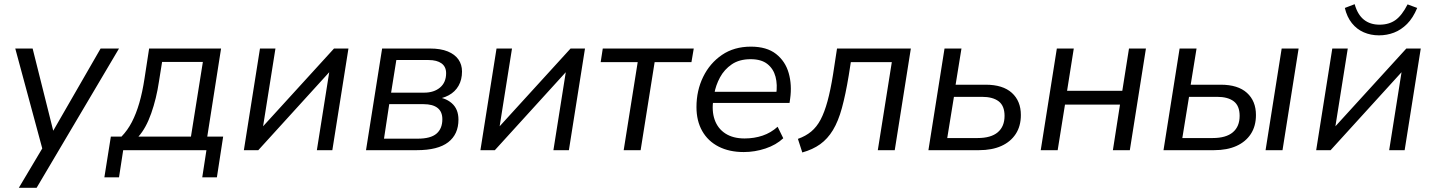

<svg xmlns="http://www.w3.org/2000/svg" viewBox="-20 -718 6855 918"><path d="M70 180 192 -25 187 10 53 -486H136L243 -59H215L461 -486H549L155 180Z M479 130 510 -65H561Q590 -95 610.5 -134.5Q631 -174 646 -225.5Q661 -277 671 -343L693 -486H1037L971 -65H1047L1017 130H947L967 0H569L549 130ZM642 -65H893L950 -422H755L740 -328Q728 -247 703 -176Q678 -105 642 -65Z M1146 0 1223 -486H1297L1232 -77H1204L1577 -486H1646L1569 0H1495L1560 -410H1588L1215 0Z M1730 0 1807 -486H2036Q2087 -486 2121 -472Q2155 -458 2172 -433.5Q2189 -409 2189 -376Q2189 -337 2172.5 -308Q2156 -279 2125.5 -262.5Q2095 -246 2053 -242L2055 -255Q2107 -253 2139.5 -225Q2172 -197 2172 -146Q2172 -76 2123 -38Q2074 0 1973 0ZM1816 -55H1977Q2039 -55 2067 -79Q2095 -103 2095 -148Q2095 -184 2072 -202Q2049 -220 2005 -220H1841ZM1850 -275H2008Q2055 -275 2084 -299.5Q2113 -324 2113 -368Q2113 -399 2091 -415Q2069 -431 2029 -431H1875Z M2277 0 2354 -486H2428L2363 -77H2335L2708 -486H2777L2700 0H2626L2691 -410H2719L2346 0Z M2962 0 3029 -421H2852L2862 -486H3297L3286 -421H3110L3043 0Z M3536 9Q3467 9 3416 -17Q3365 -43 3337.5 -91.5Q3310 -140 3310 -206Q3310 -285 3342 -350.5Q3374 -416 3432 -455.5Q3490 -495 3570 -495Q3646 -495 3690.5 -460Q3735 -425 3751 -368.5Q3767 -312 3758 -247L3755 -226H3373L3381 -279H3709L3691 -266Q3698 -313 3688 -351Q3678 -389 3649 -412Q3620 -435 3569 -435Q3515 -435 3479 -410.5Q3443 -386 3422.5 -348Q3402 -310 3395 -269L3391 -245Q3382 -188 3397 -145.5Q3412 -103 3448.5 -79.5Q3485 -56 3540 -56Q3586 -56 3626 -69.5Q3666 -83 3698 -112L3725 -57Q3691 -25 3640 -8Q3589 9 3536 9Z M3816 11 3795 -54Q3832 -67 3858.5 -89Q3885 -111 3903.5 -146Q3922 -181 3936.5 -234Q3951 -287 3963 -362L3982 -486H4335L4258 0H4177L4244 -421H4048L4038 -357Q4023 -266 4005.5 -202Q3988 -138 3962.5 -96Q3937 -54 3901.5 -28.5Q3866 -3 3816 11Z M4419 0 4496 -486H4577L4549 -313H4693Q4775 -313 4818 -274Q4861 -235 4861 -168Q4861 -115 4836.5 -77.5Q4812 -40 4767.5 -20Q4723 0 4661 0ZM4509 -58H4654Q4718 -58 4750.5 -85.5Q4783 -113 4783 -164Q4783 -212 4755 -233.5Q4727 -255 4675 -255H4541Z M4956 0 5033 -486H5114L5082 -284H5346L5378 -486H5459L5382 0H5301L5335 -218H5072L5037 0Z M5543 0 5620 -486H5701L5673 -313H5817Q5899 -313 5942 -274Q5985 -235 5985 -168Q5985 -115 5960.5 -77.5Q5936 -40 5891.5 -20Q5847 0 5785 0ZM5633 -58H5778Q5842 -58 5874.5 -85.5Q5907 -113 5907 -164Q5907 -212 5879 -233.5Q5851 -255 5799 -255H5665ZM6031 0 6108 -486H6189L6112 0Z M6273 0 6350 -486H6424L6359 -77H6331L6704 -486H6773L6696 0H6622L6687 -410H6715L6342 0ZM6573 -549Q6534 -549 6500.5 -563.5Q6467 -578 6443.5 -607.5Q6420 -637 6410 -680L6457 -698Q6471 -648 6501 -624Q6531 -600 6576 -600Q6621 -600 6652 -622Q6683 -644 6710 -697L6756 -680Q6736 -632 6707.5 -603.5Q6679 -575 6645 -562Q6611 -549 6573 -549Z"/></svg>

Font: Nunito Sans 12pt
Style: Italic
Weight: 400
Italic angle: -9°
Designer: Vernon Adams
Foundry: Vernon Adams
Version: Version 3.101;gftools[0.9.27]